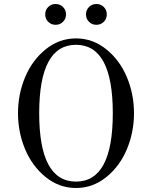

<svg xmlns="http://www.w3.org/2000/svg" viewBox="-20 -922 740 960"><path d="M462 -902Q484 -902 499 -887Q514 -872 514 -850Q514 -828 499 -813Q484 -798 462 -798Q440 -798 425 -813Q410 -828 410 -850Q410 -872 425 -887Q440 -902 462 -902ZM258 -902Q280 -902 295 -887Q310 -872 310 -850Q310 -828 295 -813Q280 -798 258 -798Q236 -798 221 -813Q206 -828 206 -850Q206 -872 221 -887Q236 -902 258 -902ZM360 18Q276 18 208.5 -36.5Q141 -91 105.5 -176Q70 -261 70 -356Q70 -451 105.5 -536Q141 -621 208.5 -675.5Q276 -730 360 -730Q444 -730 511.5 -675.5Q579 -621 614.5 -536Q650 -451 650 -356Q650 -261 614.5 -176Q579 -91 511.5 -36.5Q444 18 360 18ZM360 -14Q544 -14 544 -356Q544 -698 360 -698Q176 -698 176 -356Q176 -14 360 -14Z"/></svg>

Font: Old Standard TT
Style: Regular
Weight: 400
Designer: Alexey Kryukov <alexios@thessalonica.org.ru>
Version: Version 2.2